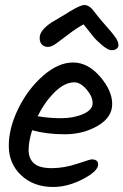

<svg xmlns="http://www.w3.org/2000/svg" viewBox="-20 -760 492 765"><path d="M313 -663Q285 -648 254.5 -624.5Q224 -601 204.5 -587Q185 -573 171 -573Q157 -573 147.5 -582Q138 -591 138 -609Q138 -627 154 -644.5Q170 -662 194.5 -676Q219 -690 235 -700Q251 -710 261 -716Q271 -722 282 -728Q306 -740 315.5 -740Q325 -740 333.5 -735Q342 -730 347 -724Q355 -714 370.5 -694.5Q386 -675 400.5 -659Q415 -643 421 -635.5Q427 -628 436 -616.5Q445 -605 448.5 -596Q452 -587 452 -579.5Q452 -572 445 -566Q438 -560 424.5 -560Q411 -560 388 -579Q365 -598 352 -614Q339 -630 313 -663ZM108 -241Q94 -197 94 -162.5Q94 -128 115.5 -109Q137 -90 186 -90Q235 -90 287.5 -107.5Q340 -125 345 -125Q371 -125 371 -105Q371 -78 310.5 -46.5Q250 -15 192 -15Q114 -15 64.5 -61.5Q15 -108 15 -179Q15 -250 53 -327.5Q91 -405 151.5 -458Q212 -511 271 -511Q330 -511 378.5 -455Q427 -399 427 -345.5Q427 -292 369 -258.5Q311 -225 238.5 -225Q166 -225 108 -241ZM130 -297Q175 -289 224 -289Q273 -289 311 -305.5Q349 -322 349 -349Q349 -376 324.5 -404Q300 -432 276 -432Q238 -432 198.5 -393.5Q159 -355 130 -297Z"/></svg>

Font: Kalam
Style: Regular
Weight: 400
Designer: Lipi Raval (Devanagari and Latin), Jonny Pinhorn (Latin)
Foundry: Indian Type Foundry
Version: Version 2.001;PS 1.0;hotconv 1.0.79;makeotf.lib2.5.61930; tt